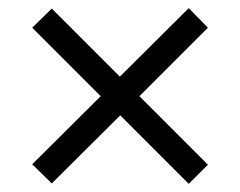

<svg xmlns="http://www.w3.org/2000/svg" viewBox="-20 -593 589 471"><path d="M59 -190 227 -357 59 -525 107 -572 274 -405 443 -573 490 -525 322 -357 490 -189 443 -142 275 -310 107 -143Z"/></svg>

Font: Volkhov
Style: Regular
Weight: 400
Designer: Cyreal (www.cyreal.org)
Foundry: Cyreal (www.cyreal.org)
Version: Version 1.010